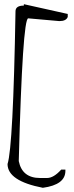

<svg xmlns="http://www.w3.org/2000/svg" viewBox="-20 -789 356 919"><path d="M94.2 -769 304.2 -722.2V-708Q296.9 -688 264.2 -688L115.2 -701.2Q87.9 -701.2 69.8 -18.1Q85.9 63 171.9 63H205.1Q236.8 63 272.9 22.9H293V28.8Q293 95.2 185.1 109.9Q16.1 77.1 16.1 -3.9Q43 -86.9 54.2 -734.9Q54.2 -762.2 94.2 -762.2Z"/></svg>

Font: Loved by the King
Style: Regular
Weight: 400
Designer: Kimberly Geswein
Foundry: Kimberly Geswein
Version: Version 1.002 2006